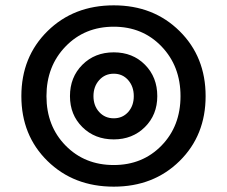

<svg xmlns="http://www.w3.org/2000/svg" viewBox="-20 -627 850 719"><path d="M406 72Q256 72 158 -24Q60 -120 60 -267Q60 -414 158 -510.5Q256 -607 406 -607Q555 -607 652.5 -510.5Q750 -414 750 -267Q750 -120 652.5 -24Q555 72 406 72ZM406 -9Q514 -9 585 -82Q656 -155 656 -267Q656 -379 585 -453Q514 -527 406 -527Q297 -527 225.5 -453Q154 -379 154 -267Q154 -155 225.5 -82Q297 -9 406 -9ZM406 -105Q335 -105 288.5 -151Q242 -197 242 -267Q242 -338 288.5 -384.5Q335 -431 406 -431Q477 -431 523 -384.5Q569 -338 569 -267Q569 -197 522.5 -151Q476 -105 406 -105ZM351.5 -207.5Q373 -184 406 -184Q439 -184 460 -207.5Q481 -231 481 -267Q481 -303 460 -327Q439 -351 406 -351Q373 -351 351.5 -327Q330 -303 330 -267Q330 -231 351.5 -207.5Z"/></svg>

Font: FiraGO ExtraBold
Style: Regular
Weight: 800
Designer: bBox Type
Foundry: bBox Type GmbH
Version: Version 1.001;PS 001.001;hotconv 1.0.88;makeotf.lib2.5.64775